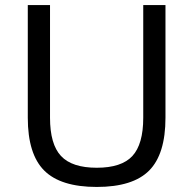

<svg xmlns="http://www.w3.org/2000/svg" viewBox="-20 -720 765 760"><path d="M90 -254V-700H178V-254Q178 -149 221.5 -102.5Q265 -56 363 -56Q461 -56 504 -102.5Q547 -149 547 -254V-700H635V-254Q635 -110 570.5 -45Q506 20 363 20Q220 20 155 -45Q90 -110 90 -254Z"/></svg>

Font: Fivo Sans Modern
Style: Regular
Weight: 400
Designer: Alexander Slobzheninov
Foundry: Alexander Slobzheninov
Version: 1.0